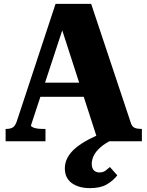

<svg xmlns="http://www.w3.org/2000/svg" viewBox="-20 -730 762 992"><path d="M169 -303H439L440 -230H157ZM533 -53 568 -12Q522 10 497.5 32.5Q473 55 463.5 76Q454 97 454 116Q454 139 465 150Q476 161 494 161Q513 161 526 151Q539 141 548 133L586 176Q563 205 530.5 223.5Q498 242 445 242Q387 242 351 216Q315 190 315 140Q315 110 329.5 83.5Q344 57 371.5 34Q399 11 440 -10.5Q481 -32 533 -53ZM713 0H487L279 -643L319 -626L140 -82Q140 -77 149 -72.5Q158 -68 171.5 -66Q185 -64 201 -64H215V0H9V-64H14Q35 -64 47.5 -72.5Q60 -81 68 -107L267 -710H451L657 -92Q663 -75 676 -69.5Q689 -64 709 -64H713Z"/></svg>

Font: Roboto Serif 36pt
Style: Bold
Weight: 700
Version: Version 1.008